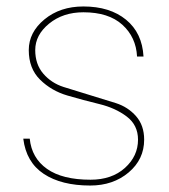

<svg xmlns="http://www.w3.org/2000/svg" viewBox="-20 -567 523 594"><path d="M426 -135Q426 -74 378 -33.5Q330 7 259 7Q170 7 115.5 -29Q61 -65 52 -138H72Q78 -78 125.5 -44.5Q173 -11 260 -11Q326 -11 366.5 -47.5Q407 -84 407 -135Q407 -180 372 -206.5Q337 -233 287.5 -245Q238 -257 188.5 -271.5Q139 -286 104 -320.5Q69 -355 69 -412Q69 -467 117.5 -507Q166 -547 238 -547Q320 -547 370 -506Q420 -465 424 -392H404Q401 -452 358.5 -490.5Q316 -529 238 -529Q175 -529 132 -494Q89 -459 89 -412Q89 -368 114 -339Q139 -310 176.5 -298Q214 -286 257.5 -273Q301 -260 338.5 -248Q376 -236 401 -207.5Q426 -179 426 -135Z"/></svg>

Font: Poppins Thin
Style: Regular
Weight: 250
Designer: Ninad Kale (Devanagari), Jonny Pinhorn (Latin)
Foundry: Indian Type Foundry
Version: Version 3.200;PS 1.000;hotconv 16.6.54;makeotf.lib2.5.65590